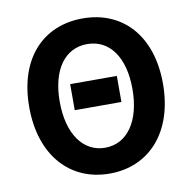

<svg xmlns="http://www.w3.org/2000/svg" viewBox="-84 -838 938 936"><g transform="rotate(-10 385.0 -370.0)"><path d="M270 -320H501V-449H270ZM385 14C581 14 716 -133 716 -373C716 -613 581 -754 385 -754C189 -754 54 -614 54 -373C54 -133 189 14 385 14ZM385 -114C275 -114 205 -215 205 -373C205 -532 275 -627 385 -627C495 -627 565 -532 565 -373C565 -215 495 -114 385 -114Z"/></g></svg>

Font: Source Han Sans SC Bold
Style: Regular
Weight: 700
Designer: Ryoko NISHIZUKA (kana & ideographs); Paul D. Hunt (Latin, Greek & Cyrillic); Wenlong ZHANG (bopomofo); Sandoll Communica
Foundry: Adobe Systems Incorporated
Version: Version 1.001;PS 1.001;hotconv 1.0.78;makeotf.lib2.5.61930